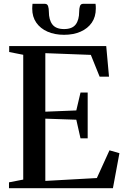

<svg xmlns="http://www.w3.org/2000/svg" viewBox="-20 -984 658 1004"><path d="M101.5 -45V-697.5L28 -712V-743H535.5L550 -583H501L455 -697L217 -706V-400L379 -406.5L401 -500H438.5V-260.5H401L379 -358L217 -363.5V-38L486.5 -53L552.5 -198L604.5 -183L570.5 0H27V-30.5ZM215 -964Q227.5 -964 231.5 -951.8Q235.5 -939.5 235.5 -923Q235.5 -880 254 -856Q272.5 -832 315 -832Q357.5 -832 375.8 -856Q394 -880 394 -923Q394 -939.5 398 -951.8Q402 -964 414.5 -964H479.5Q480.5 -958 480.8 -951.8Q481 -945.5 481 -939Q481 -896 460 -865.5Q439 -835 401.5 -818.5Q364 -802 315 -802Q266 -802 228.5 -818.5Q191 -835 169.8 -865.5Q148.5 -896 148.5 -939Q148.5 -945.5 149 -951.8Q149.5 -958 150 -964Z"/></svg>

Font: Merriweather 96pt Medium
Style: Regular
Weight: 500
Version: Version 2.100